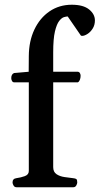

<svg xmlns="http://www.w3.org/2000/svg" viewBox="-20 -787 419 807"><path d="M49.3 0Q41 0 36.9 -7.3Q32.7 -14.6 32.7 -20Q32.7 -36.1 48.8 -38.1Q66.9 -40.5 84 -46.6Q101.1 -52.7 101.1 -68.4V-440.9H39.1Q33.2 -441.4 30.3 -447Q27.3 -452.6 27.3 -458.5Q27.3 -475.1 39.1 -480L100.6 -485.4L101.1 -551.8Q101.6 -614.3 124.5 -662.8Q147.5 -711.4 188.2 -739.3Q229 -767.1 281.7 -767.1Q330.1 -767.1 354.5 -747.3Q378.9 -727.5 378.9 -701.2Q378.9 -681.6 369.6 -667Q360.4 -652.3 347.7 -644.3Q335 -636.2 325.2 -636.2Q323.2 -636.2 321.8 -636.7Q320.3 -637.2 319.8 -637.7L264.6 -717.8Q259.3 -717.8 249.3 -715.1Q239.3 -712.4 228.8 -699Q218.3 -685.5 210.9 -654.8Q203.6 -624 203.6 -566.9V-485.4H307.1Q313 -484.9 315.9 -479.7Q318.8 -474.6 318.8 -468.8Q318.8 -459.5 315.7 -451.4Q312.5 -443.4 307.1 -440.9H203.6V-84.5Q203.6 -64 217.8 -54.7Q231.9 -45.4 251.7 -42.7Q271.5 -40 287.1 -38.1Q297.4 -37.1 301 -34.2Q304.7 -31.2 304.7 -20Q304.7 -14.6 300.5 -7.3Q296.4 0 288.1 0Z"/></svg>

Font: Gelasio Medium
Style: Regular
Weight: 500
Designer: Eben Sorkin
Foundry: Eben Sorkin
Version: Version 1.008